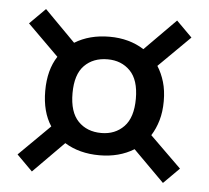

<svg xmlns="http://www.w3.org/2000/svg" viewBox="-43 -636 664 610"><g transform="rotate(5 289.0 -331.0)"><path d="M30 -122 129 -220Q100 -264 100 -331Q100 -398 129 -442L30 -540L80 -590L178 -491Q225 -520 289 -520Q352 -520 399 -490L498 -590L548 -540L448 -441Q462 -419 470 -392Q478 -365 478 -331Q478 -297 470 -269.5Q462 -242 448 -220L548 -122L498 -72L399 -171Q352 -142 289 -142Q225 -142 178 -171L80 -72ZM187 -331Q187 -271 215 -242Q243 -213 289 -213Q333 -213 361 -242Q389 -271 389 -331Q389 -391 361 -419.5Q333 -448 289 -448Q243 -448 215 -419.5Q187 -391 187 -331Z"/></g></svg>

Font: Orienta
Style: Regular
Weight: 400
Designer: Eduardo Rodriguez Tunni
Foundry: Eduardo Rodriguez Tunni
Version: Version 1.001